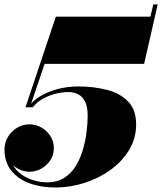

<svg xmlns="http://www.w3.org/2000/svg" viewBox="-20 -824 722 854"><path d="M93.5 -347 228.5 -750H649L662 -804.5H681.5L621 -540H178.5L113 -347ZM226 10Q162.5 10 111.2 -8.8Q60 -27.5 30 -65.2Q0 -103 0 -159Q0 -189.5 15.2 -215Q30.5 -240.5 56 -255.8Q81.5 -271 111.5 -271Q139 -271 163.8 -257Q188.5 -243 204 -219Q219.5 -195 219.5 -165Q219.5 -135 203.8 -111.2Q188 -87.5 163.5 -73.8Q139 -60 111.5 -60Q84 -60 58.8 -74.2Q33.5 -88.5 17.2 -111.2Q1 -134 1 -159H20Q20 -121.5 35 -94Q50 -66.5 75 -48.5Q100 -30.5 130.2 -21.8Q160.5 -13 191 -13Q234 -13 265 -32.5Q296 -52 316.2 -84.5Q336.5 -117 348.2 -156.5Q360 -196 365 -236Q370 -276 370 -310.5Q370 -347.5 359 -370.5Q348 -393.5 328.8 -404Q309.5 -414.5 285 -414.5Q256.5 -414.5 226.2 -406.8Q196 -399 169.5 -384Q143 -369 126 -347H106.5Q124.5 -375.5 159.2 -396.2Q194 -417 237.8 -428.2Q281.5 -439.5 327 -439.5Q397.5 -439.5 456.2 -424.2Q515 -409 550.2 -372.2Q585.5 -335.5 585.5 -270.5Q585.5 -208.5 554.5 -157.2Q523.5 -106 471.8 -68.5Q420 -31 356 -10.5Q292 10 226 10Z"/></svg>

Font: Bodoni Moda 11pt Black
Style: Italic
Weight: 900
Italic angle: -13°
Designer: Owen Earl
Foundry: indestructible type
Version: Version 2.004